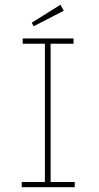

<svg xmlns="http://www.w3.org/2000/svg" viewBox="-20 -784 415 804"><path d="M71 0V-22H168V-601H75V-623H288V-601H192V-22H293V0ZM121 -674 113 -689 233 -764 247 -739Z"/></svg>

Font: Inconsolata Condensed ExtraLight
Style: Regular
Weight: 200
Width: 3
Monospace: yes
Designer: Raph Levien, Cyreal, Brenton Simpson
Foundry: Raph Levien, Cyreal, Google
Version: Version 3.100; ttfautohint (v1.8.4.7-5d5b)